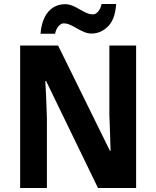

<svg xmlns="http://www.w3.org/2000/svg" viewBox="-20 -942 783 962"><path d="M662 0H471L211 -536H207Q209 -501 210.5 -469Q212 -437 213 -407.5Q214 -378 215 -350V0H81V-714H271L531 -186H534Q533 -224 532 -254.5Q531 -285 530 -312Q529 -339 528 -367V-714H662ZM183 -773Q187 -822 203.5 -855Q220 -888 246.5 -904.5Q273 -921 306 -921Q325 -921 343 -913.5Q361 -906 378.5 -895.5Q396 -885 413 -877.5Q430 -870 447 -870Q459 -870 471.5 -884Q484 -898 489 -922H562Q557 -845 521 -809.5Q485 -774 439 -774Q420 -774 402 -781.5Q384 -789 366 -799.5Q348 -810 331.5 -817.5Q315 -825 298 -825Q287 -825 274 -811.5Q261 -798 256 -773Z"/></svg>

Font: Noto Sans Bengali SemiCondensed
Style: Bold
Weight: 700
Width: 4
Designer: Jelle Bosma - Monotype Design Team
Foundry: Monotype Imaging Inc.
Version: Version 2.003